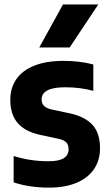

<svg xmlns="http://www.w3.org/2000/svg" viewBox="-20 -828 486 858"><path d="M41 -13V-131Q114.5 -107.5 196.5 -107.5Q244 -107.5 265.2 -121.2Q286.5 -135 286.5 -161Q286.5 -181 276 -191.8Q265.5 -202.5 240.5 -208L160.5 -225Q92.5 -239.5 59.2 -278Q26 -316.5 26 -382Q26 -434.5 52.8 -473.8Q79.5 -513 133 -534.5Q186.5 -556 264.5 -556Q335.5 -556 397 -540V-422Q339 -438 271.5 -438Q166 -438 166 -383.5Q166 -365.5 176.8 -354.8Q187.5 -344 212 -338.5L292 -321.5Q360.5 -306.5 393.8 -269.5Q427 -232.5 427 -165.5Q427 -111.5 399.8 -71.8Q372.5 -32 321.2 -10.8Q270 10.5 199 10.5Q112 10.5 41 -13ZM155.5 -616 261.5 -808H419L291.5 -616Z"/></svg>

Font: Encode Sans Semi Condensed
Style: Bold
Weight: 700
Width: 4
Designer: Multiple Designers
Foundry: Impallari Type
Version: Version 2.000